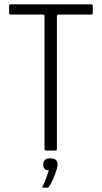

<svg xmlns="http://www.w3.org/2000/svg" viewBox="-20 -693 469 884"><path d="M192 0Q189 0 187 -1.5Q185 -3 185 -6V-618Q185 -622 183.5 -624Q182 -626 178 -626H29Q26 -626 24 -627.5Q22 -629 22 -632V-667Q22 -670 23.5 -671.5Q25 -673 29 -673H399Q404 -673 405.5 -671.5Q407 -670 407 -666V-633Q407 -629 405.5 -627.5Q404 -626 399 -626H251Q246 -626 244 -624Q242 -622 242 -617V-6Q242 0 236 0ZM245 65Q245 76 238.5 95Q232 114 223.5 133.5Q215 153 205 167Q203 171 201 171Q197 171 189 171Q181 171 176 171Q175 170 175 169Q175 168 177 163Q184 150 192 128.5Q200 107 205 91Q190 91 184.5 83.5Q179 76 179 65Q179 52 186 44Q193 36 211 36Q227 36 236 42.5Q245 49 245 65Z"/></svg>

Font: Glory Thin Light
Style: Regular
Weight: 300
Version: Version 1.011